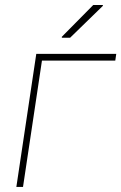

<svg xmlns="http://www.w3.org/2000/svg" viewBox="-20 -742 481 762"><path d="M437.5 -501.5H146.5L71.3 0H44.9L124 -528.3H441.4ZM350.1 -722.2H387.7L388.7 -719.2L258.3 -592.3H226.1L224.6 -595.2Z"/></svg>

Font: Roboto-ThinItalic
Style: Italic
Weight: 250
Italic angle: -12°
Designer: Google
Version: Version 1.100141; 2013; ttfautohint (v0.94.14-c901) -l 8 -r 